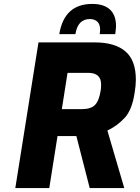

<svg xmlns="http://www.w3.org/2000/svg" viewBox="-20 -958 712 978"><path d="M176 -742H463Q565 -742 618.5 -696.5Q672 -651 672 -552Q672 -523 666 -487Q653 -398 614.5 -357Q576 -316 527 -293L613 0H437L369 -265H273L231 0H58ZM396 -402Q443 -402 464 -423.5Q485 -445 493 -498Q495 -509 495 -528Q495 -587 429 -587H324L295 -402ZM450 -938Q509 -938 540 -909.5Q571 -881 571 -825Q571 -814 567 -784H488Q490 -800 490 -806Q490 -835 475.5 -848Q461 -861 438 -861Q376 -861 364 -784H282Q307 -938 450 -938Z"/></svg>

Font: Exo ExtraBold
Style: Italic
Weight: 800
Italic angle: -9°
Designer: Natanael Gama
Foundry: Natanael Gama
Version: Version 1.500; ttfautohint (v1.6)